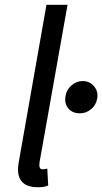

<svg xmlns="http://www.w3.org/2000/svg" viewBox="-20 -770 429 805"><path d="M146 -90.8Q141.1 -60.1 158.2 -60.1Q165 -60.1 178.2 -63L182.1 7.8Q165 15.1 139.2 15.1Q38.6 15.1 59.1 -92.8L174.8 -750H263.2ZM327.1 -430.2Q356.4 -430.2 374.8 -407.7Q393.1 -385.3 387.2 -356Q382.8 -329.6 362.1 -312.3Q341.3 -294.9 314.9 -294.9Q283.2 -294.9 266.1 -315.9Q249 -336.9 254.9 -368.2Q259.3 -394.5 280 -412.4Q300.8 -430.2 327.1 -430.2Z"/></svg>

Font: Stilu
Style: Italic
Weight: 400
Italic angle: -10°
Designer: Genilson Lima Santos
Foundry: Genilson Lima Santos
Version: Version 1.200;PS 001.200;hotconv 1.0.88;makeotf.lib2.5.64775